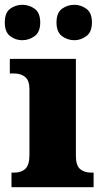

<svg xmlns="http://www.w3.org/2000/svg" viewBox="-36 -782 432 802"><path d="M12 0V-61H24Q53 -61 70 -77Q87 -93 87 -135V-409Q87 -446 69 -460.5Q51 -475 24 -475H5V-536H281V-131Q281 -91 298.5 -76Q316 -61 344 -61H355V0ZM275 -614Q246 -614 223 -631Q200 -648 200 -688Q200 -729 223 -745.5Q246 -762 275 -762Q301 -762 324.5 -745.5Q348 -729 348 -688Q348 -648 324.5 -631Q301 -614 275 -614ZM57 -614Q29 -614 6.5 -631Q-16 -648 -16 -688Q-16 -729 6.5 -745.5Q29 -762 57 -762Q85 -762 108.5 -745.5Q132 -729 132 -688Q132 -648 108.5 -631Q85 -614 57 -614Z"/></svg>

Font: Noto Serif Ethiopic Black
Style: Regular
Weight: 900
Designer: Monotype Design Team
Foundry: Monotype Imaging Inc.
Version: Version 2.102; ttfautohint (v1.8.4.7-5d5b)